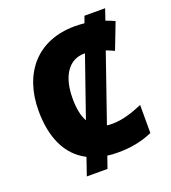

<svg xmlns="http://www.w3.org/2000/svg" viewBox="-149 -871 942 1056"><g transform="rotate(-20 322.0 -342.5)"><path d="M385 10C459 10 524 -2 587 -30V-194C528 -169 469 -149 406 -149C396 -149 386 -150 377 -151L512 -541C528 -535 543 -528 559 -521L618 -674C601 -682 583 -689 566 -695L588 -760H467L453 -721C434 -723 415 -724 397 -724C174 -724 51 -571 51 -355C51 -202 101 -83 212 -27L177 75H298L322 6C342 9 363 10 385 10ZM250 -354C250 -487 305 -565 395 -565H399L278 -217C259 -250 250 -296 250 -354Z"/></g></svg>

Font: Noto Sans UI Black
Style: Regular
Weight: 900
Designer: Monotype Design Team
Foundry: Monotype Imaging Inc.
Version: Version 1.901